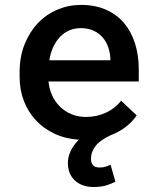

<svg xmlns="http://www.w3.org/2000/svg" viewBox="-20 -558 640 779"><path d="M534.7 -89.8Q519 -66.4 492.4 -44.9Q465.8 -23.4 428.7 -9.3Q387.2 9.8 368.2 33.7Q349.1 57.6 349.1 86.9Q349.1 102.1 356.9 111.8Q364.7 121.6 384.3 121.6Q399.4 121.6 410.4 117.7Q421.4 113.8 428.7 110.4L448.2 179.2Q434.6 186.5 413.1 193.6Q391.6 200.7 357.9 200.7Q336.4 200.7 317.9 194.3Q299.3 188 285.4 175.8Q271.5 163.6 263.4 145.3Q255.4 127 255.4 103Q255.4 79.1 266.6 54.9Q277.8 30.8 299.8 8.8Q245.6 5.4 201.4 -15.4Q157.2 -36.1 125.7 -69.8Q94.2 -103.5 76.9 -148.4Q59.6 -193.4 59.6 -245.1V-265.1Q59.6 -328.1 79.8 -378.4Q100.1 -428.7 134 -464.4Q168 -500 213.1 -519Q258.3 -538.1 308.1 -538.1Q365.7 -538.1 409.7 -518.8Q453.6 -499.5 483.2 -464.6Q512.7 -429.7 527.8 -381.8Q543 -334 543 -276.9V-227.5H176.8Q179.7 -196.8 191.9 -170.4Q204.1 -144 223.9 -124.8Q243.7 -105.5 270.3 -94.5Q296.9 -83.5 328.6 -83.5Q373 -83.5 410.4 -101.1Q447.8 -118.7 471.2 -149.4ZM307.6 -443.8Q283.2 -443.8 262.2 -435.1Q241.2 -426.3 224.6 -409.4Q208 -392.6 196.5 -368.4Q185.1 -344.2 180.2 -313.5H427.7V-322.3Q426.3 -345.7 418.7 -367.4Q411.1 -389.2 396.5 -406.2Q381.8 -423.3 359.6 -433.6Q337.4 -443.8 307.6 -443.8Z"/></svg>

Font: Roboto Mono
Style: Regular
Weight: 500
Designer: Google
Version: Version 2.000986; 2015; ttfautohint (v1.3)